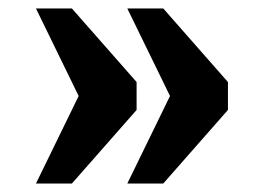

<svg xmlns="http://www.w3.org/2000/svg" viewBox="-20 -497 623 454"><path d="M281 -63H366L519 -237V-303L366 -477H281L382 -270ZM65 -63H150L303 -237V-303L150 -477H65L166 -270Z"/></svg>

Font: Noto Serif Georgian Black
Style: Regular
Weight: 900
Designer: Monotype Design Team, Akaki Razmadze
Foundry: Google LLC
Version: Version 2.003